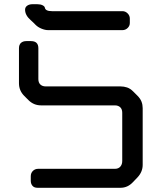

<svg xmlns="http://www.w3.org/2000/svg" viewBox="-20 -787 768 911"><path d="M126 71Q126 85 134 94.5Q142 104 158 104H552Q586 104 611 77L633 54Q657 28 657 -5V-274Q657 -290 651.5 -304.5Q646 -319 632 -333L612 -353Q598 -367 583 -372Q568 -377 552 -377H197Q181 -377 171.5 -386Q162 -395 162 -412V-558Q162 -592 127 -592H105Q89 -592 79.5 -583.5Q70 -575 70 -558V-392Q70 -357 95 -332L115 -312Q140 -287 175 -287H525Q541 -287 550.5 -278Q560 -269 560 -252V-23Q560 -7 551 3.5Q542 14 525 14H161Q146 14 136 24Q126 34 126 49ZM149 -669Q160 -658 177 -651Q194 -644 209 -644H561Q575 -644 585.5 -654Q596 -664 596 -678V-699Q596 -713 585.5 -723.5Q575 -734 561 -734H227Q196 -734 193 -750Q192 -757 182 -762Q172 -767 157 -767H134Q119 -767 109 -760Q99 -753 99 -741Q99 -715 125 -692Q131 -687 137 -681Q143 -675 149 -669Z"/></svg>

Font: WDXL Lubrifont JP N
Style: Regular
Weight: 400
Designer: [WDXL Lubrifont] Copyright 2020-2022 (c) NightFurySL2001, Skr-ZERO; [ZCOOL QingKe HuangYou] Copyright 2018-2022 (c) The 
Version: Version 2.001;hotconv 1.1.1;makeotfexe 2.6.0